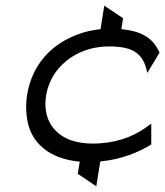

<svg xmlns="http://www.w3.org/2000/svg" viewBox="-20 -558 580 674"><path d="M77 -130C92 -57 151 -2 255 9H260L253 52L318 96L332 9L338 8C407 1 466 -23 511 -51V-124L490 -109C443 -76 383 -54 304 -54C277 -54 251 -58 228 -66C166 -89 129 -144 142 -224C146 -248 155 -271 167 -292C203 -350 271 -395 363 -395C445 -395 484 -372 497 -302L540 -373C516 -430 468 -449 411 -455L406 -456L412 -494L346 -538L333 -456L328 -455C303 -452 280 -447 258 -439C164 -406 93 -335 75 -224C70 -190 71 -159 77 -130Z"/></svg>

Font: Charger Pro
Style: LitExtObl
Weight: 300
Designer: Jasper
Foundry: Cannot Into Space Fonts
Version: Version 1.09